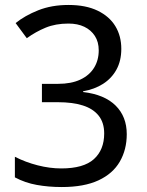

<svg xmlns="http://www.w3.org/2000/svg" viewBox="-20 -744 591 774"><path d="M229 10Q176 10 128.5 1.5Q81 -7 40 -29V-112Q83 -90 132 -77.5Q181 -65 227 -65Q317 -65 358.5 -102.5Q400 -140 400 -206Q400 -250 377.5 -278Q355 -306 313.5 -319Q272 -332 214 -332H149V-406H214Q267 -406 303.5 -423Q340 -440 359 -470.5Q378 -501 378 -541Q378 -575 362.5 -599Q347 -623 320 -636Q293 -649 256 -649Q204 -649 164 -632.5Q124 -616 88 -590L43 -651Q80 -681 134 -702.5Q188 -724 256 -724Q326 -724 373.5 -701Q421 -678 445 -638.5Q469 -599 469 -547Q469 -499 449.5 -463.5Q430 -428 395.5 -406Q361 -384 315 -376V-373Q401 -363 446 -318.5Q491 -274 491 -203Q491 -141 463 -92.5Q435 -44 377 -17Q319 10 229 10Z"/></svg>

Font: hexubangla05
Style: Book
Weight: 400
Designer: Jelle Bosma - Monotype Design Team
Foundry: Monotype Imaging Inc.
Version: Version 2.003